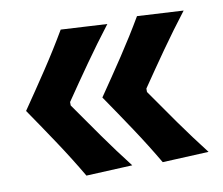

<svg xmlns="http://www.w3.org/2000/svg" viewBox="-63 -585 771 663"><g transform="rotate(-10 323.0 -254.0)"><path d="M456.5 2Q419 -62 376.5 -126Q334 -190 290 -254Q334 -318 376.5 -382Q419 -446 456.5 -510L618.5 -501Q572 -440.5 529.2 -379.8Q486.5 -319 445 -258V-246Q486.5 -186 529.2 -125.8Q572 -65.5 618.5 -5.5ZM189 2Q151.5 -62 109 -126Q66.5 -190 22.5 -254Q66.5 -318 109 -382Q151.5 -446 189 -510L351 -501Q304.5 -440.5 261.8 -379.8Q219 -319 177.5 -258V-246Q219 -186 261.8 -125.8Q304.5 -65.5 351 -5.5Z"/></g></svg>

Font: Commissioner Flair
Style: Bold
Weight: 700
Designer: Kostas Bartsokas
Foundry: Kostas Bartsokas
Version: Version 1.000; ttfautohint (v1.8.3)